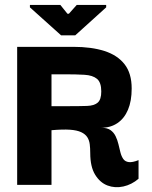

<svg xmlns="http://www.w3.org/2000/svg" viewBox="-20 -754 618 783"><path d="M50 0V-563H279Q353 -563 406 -546Q459 -529 488 -492Q517 -455 517 -393Q517 -342 502 -306.5Q487 -271 459 -252Q431 -233 393 -233Q417 -233 430.5 -223.5Q444 -214 451.5 -198.5Q459 -183 463 -166Q467 -149 471 -133Q475 -117 482.5 -106Q490 -95 505 -93Q520 -91 545 -101V-25Q517 -1 483 6.5Q449 14 418.5 2.5Q388 -9 368 -41.5Q348 -74 348 -130Q348 -149 346 -165.5Q344 -182 336 -194.5Q328 -207 311 -215Q294 -223 265 -225Q236 -227 190 -223V0ZM190 -321H260Q306 -321 335 -322Q364 -323 378.5 -335.5Q393 -348 393 -381Q393 -418 375.5 -432.5Q358 -447 324.5 -449Q291 -451 242 -451H190ZM229 -610 102 -724V-734H226L255 -698H261L293 -734H413V-724L287 -610Z"/></svg>

Font: Darker Grotesque Light Black
Style: Regular
Weight: 900
Version: Version 1.000;gftools[0.9.28]